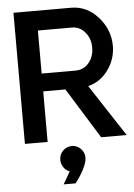

<svg xmlns="http://www.w3.org/2000/svg" viewBox="-64 -798 765 1094"><g transform="rotate(-5 318.5 -250.5)"><path d="M637.2 0H491.2L312 -289.1H185.1V0H55.2V-750H384.8Q474.6 -750 538.8 -678Q603 -606 603 -513.2Q603 -437 557.6 -375Q512.2 -313 442.9 -296.9ZM379.9 -391.1Q424.8 -391.1 454.8 -426Q484.9 -460.9 484.9 -514.2Q484.9 -565.9 454.3 -601.6Q423.8 -637.2 379.9 -637.2H185.1V-391.1ZM295.9 178.2Q273.9 170.4 261 150.6Q248 130.9 248 107.9Q248 78.1 269 56.6Q290 35.2 320.8 35.2Q349.6 35.2 370.8 56.6Q392.1 78.1 392.1 107.9Q392.1 134.8 370.6 175.8Q349.1 216.8 323.2 249H254.9Z"/></g></svg>

Font: Oakes Grotesk
Style: SemiBold
Weight: 600
Designer: Samuel Oakes
Foundry: Samuel Oakes
Version: Version 1.0 | wf-rip DC20170320